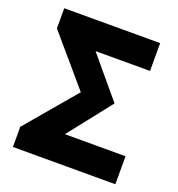

<svg xmlns="http://www.w3.org/2000/svg" viewBox="-134 -856 898 967"><g transform="rotate(20 315.0 -372.5)"><path d="M42 0H591V-150H266L448 -381L268 -596H560V-745H46V-637L269 -376L42 -108Z"/></g></svg>

Font: Noto Sans CJK TC Black
Style: Regular
Weight: 900
Designer: Ryoko NISHIZUKA 西塚涼子 (kana, bopomofo & ideographs); Paul D. Hunt (Latin, Greek & Cyrillic); Sandoll Communications 산돌커뮤니
Foundry: Adobe
Version: Version 2.004;hotconv 1.0.118;makeotfexe 2.5.65603